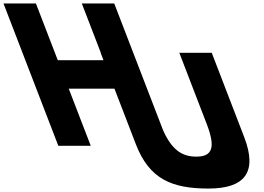

<svg xmlns="http://www.w3.org/2000/svg" viewBox="-263 -845 1530 1113"><path d="M135.5 -331H400.5L524.5 -9C603.1 195 735.5 248 945.5 248C1155.5 248 1231.3 154 1152.7 -50L964.4 -539H776.4L935.8 -125C989 13 966.3 63 874.3 63C790.4 63 732.1 21.5 682.2 -90.3L399.2 -825H211.2L321.4 -539H320.4L336.9 -496H71.9L-54.8 -825H-242.8L75 0H263Z"/></svg>

Font: Hussar
Style: BdOpOblFour
Weight: 700
Foundry: Cannot Into Space Fonts
Version: Version 2.00